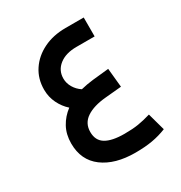

<svg xmlns="http://www.w3.org/2000/svg" viewBox="-159 -776 846 897"><g transform="rotate(-30 264.0 -327.0)"><path d="M399 -396 409 -294 322 -286Q255 -280 217 -254.5Q179 -229 179 -182Q179 -136 213 -115.5Q247 -95 314 -95Q358 -95 389 -100Q420 -105 457 -116L483 -22Q446 -7 406 0Q366 7 314 7Q205 7 140 -41.5Q75 -90 75 -180Q75 -229 95.5 -266.5Q116 -304 151 -330Q124 -354 107.5 -388Q91 -422 91 -461Q91 -520 121 -565Q151 -610 203 -635.5Q255 -661 322 -661H420V-559H322Q264 -559 229.5 -532Q195 -505 195 -461Q195 -436 208.5 -413Q222 -390 245 -375Q277 -383 312 -387Z"/></g></svg>

Font: Lexend SemiBold
Style: Regular
Weight: 600
Designer: Bonnie Shaver-Troup, Thomas Jockin
Foundry: Lexend
Version: Version 1.005; ttfautohint (v1.8.3)